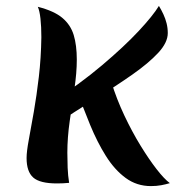

<svg xmlns="http://www.w3.org/2000/svg" viewBox="-20 -619 595 650"><path d="M158 -191 150 -269Q251 -335 326 -398.5Q401 -462 449.5 -514Q498 -566 518 -599Q526 -586 533 -571Q540 -556 544 -540Q548 -524 548 -507Q548 -475 515.5 -440Q483 -405 428 -366.5Q373 -328 303 -284.5Q233 -241 158 -191ZM173 2Q115 2 92.5 -18Q70 -38 70 -84Q70 -106 77.5 -146Q85 -186 94.5 -240.5Q104 -295 111.5 -359Q119 -423 120 -493Q120 -529 117 -556Q114 -583 108 -596Q163 -582 191 -558.5Q219 -535 229.5 -500.5Q240 -466 240 -417Q240 -373 232 -319Q224 -265 216 -209Q208 -153 208 -102Q208 -77 209 -51Q210 -25 214 0Q206 1 194 1.5Q182 2 173 2ZM491 11Q443 11 405.5 -16.5Q368 -44 338.5 -91Q309 -138 285 -196.5Q261 -255 239 -316L347 -374Q349 -366 351.5 -357.5Q354 -349 357 -341Q375 -283 401 -228Q427 -173 455.5 -126.5Q484 -80 510 -46.5Q536 -13 555 1Q542 5 526 8Q510 11 491 11Z"/></svg>

Font: Merienda
Style: Bold
Weight: 700
Designer: Eduardo Rodriguez Tunni
Foundry: Eduardo Rodriguez Tunni
Version: Version 2.001